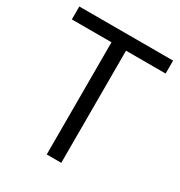

<svg xmlns="http://www.w3.org/2000/svg" viewBox="-169 -832 891 949"><g transform="rotate(30 276.5 -357.0)"><path d="M317.9 0H234.9V-640.1H8.8V-713.9H543.9V-640.1H317.9Z"/></g></svg>

Font: f01972551
Style: Regular
Weight: 400
Foundry: Ascender Corporation
Version: Version 1.10